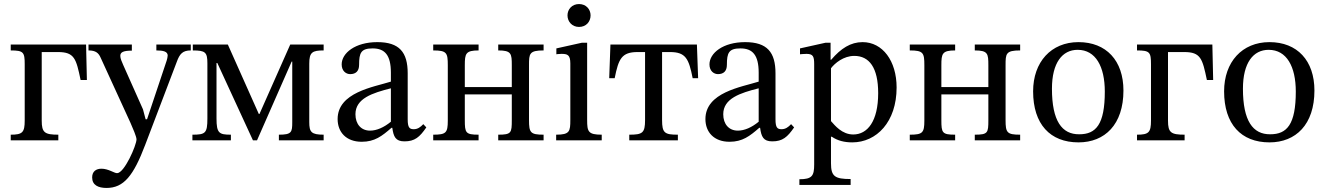

<svg xmlns="http://www.w3.org/2000/svg" viewBox="-20 -693 6544 948"><path d="M268 0V-28C201 -28 186 -38 186 -97V-436H266C348 -436 356 -403 378 -298H409L405 -473H33V-444C96 -444 102 -435 102 -376V-98C102 -39 91 -28 33 -28V0Z M506 235C591 235 639 175 697 22L853 -388C867 -427 882 -444 922 -444V-473H752V-444C785 -444 808 -439 808 -419C808 -412 805 -401 803 -394L706 -104H699L686 -153L588 -373C582 -387 574 -404 574 -417C574 -434 586 -443 631 -443V-473H417V-444C453 -444 467 -431 477 -408L624 -87C636 -60 654 -18 654 -5C654 24 594 162 558 162C544 162 515 140 481 140C455 140 435 153 435 183C435 221 465 235 506 235Z M1120 0V-28C1062 -28 1049 -35 1049 -108V-382H1053L1229 0H1249L1420 -389H1423V-90C1423 -40 1420 -28 1357 -28V0H1578V-28C1517 -28 1507 -41 1507 -90V-379C1507 -435 1522 -444 1578 -444V-473H1413L1261 -130H1258L1105 -473H932V-444C994 -444 1004 -435 1004 -380V-108C1004 -35 994 -28 930 -28V0Z M1766 7C1830 7 1866 -21 1913 -62H1917C1923 -18 1933 5 1977 5C2028 5 2052 -16 2085 -64L2070 -80C2056 -65 2042 -55 2023 -55C2002 -55 1993 -63 1993 -104V-331C1993 -435 1952 -485 1843 -485C1734 -485 1667 -431 1667 -375C1667 -342 1689 -327 1709 -327C1737 -327 1753 -342 1753 -373C1753 -433 1763 -454 1820 -454C1880 -454 1910 -421 1910 -334V-290C1824 -263 1647 -237 1647 -105C1647 -41 1689 7 1766 7ZM1910 -92C1876 -64 1840 -48 1807 -48C1764 -48 1735 -79 1735 -129C1735 -207 1819 -234 1910 -257Z M2343 0V-28C2279 -28 2275 -37 2275 -100V-227H2507V-100C2507 -37 2505 -28 2440 -28V0H2664V-28C2599 -28 2592 -38 2592 -100V-371C2592 -428 2593 -444 2664 -444V-473H2440V-444C2505 -444 2507 -428 2507 -371V-263H2275V-371C2275 -428 2279 -444 2343 -444V-473H2119V-444C2186 -444 2191 -432 2191 -371V-97C2191 -37 2182 -28 2119 -28V0Z M2951 0V-28C2884 -28 2879 -43 2879 -101V-482H2853L2727 -454V-425C2727 -425 2738 -427 2752 -427C2781 -427 2796 -423 2796 -380V-101C2796 -44 2793 -28 2726 -28V0ZM2839 -560C2874 -560 2896 -586 2896 -617C2896 -647 2874 -673 2839 -673C2804 -673 2782 -647 2782 -617C2782 -586 2805 -560 2839 -560Z M3327 0V-28C3262 -28 3249 -36 3249 -100V-436H3288C3366 -436 3381 -403 3400 -307H3427L3421 -473H2994L2988 -307H3015C3034 -402 3049 -436 3128 -436H3165V-100C3165 -36 3152 -28 3087 -28V0Z M3582 7C3646 7 3682 -21 3729 -62H3733C3739 -18 3749 5 3793 5C3844 5 3868 -16 3901 -64L3886 -80C3872 -65 3858 -55 3839 -55C3818 -55 3809 -63 3809 -104V-331C3809 -435 3768 -485 3659 -485C3550 -485 3483 -431 3483 -375C3483 -342 3505 -327 3525 -327C3553 -327 3569 -342 3569 -373C3569 -433 3579 -454 3636 -454C3696 -454 3726 -421 3726 -334V-290C3640 -263 3463 -237 3463 -105C3463 -41 3505 7 3582 7ZM3726 -92C3692 -64 3656 -48 3623 -48C3580 -48 3551 -79 3551 -129C3551 -207 3635 -234 3726 -257Z M4180 220V191C4102 191 4083 178 4083 113V-18H4087C4116 2 4150 10 4188 10C4308 10 4407 -91 4407 -261C4407 -392 4338 -485 4239 -485C4180 -485 4132 -454 4084 -398H4081V-482H4056L3930 -454V-425C3930 -425 3949 -427 3962 -427C3995 -427 4000 -414 4000 -376V119C4000 175 3990 192 3927 192V220ZM4193 -29C4137 -29 4102 -74 4083 -95V-356C4102 -381 4145 -417 4198 -417C4272 -417 4316 -359 4316 -233C4316 -94 4263 -29 4193 -29Z M4696 0V-28C4632 -28 4628 -37 4628 -100V-227H4860V-100C4860 -37 4858 -28 4793 -28V0H5017V-28C4952 -28 4945 -38 4945 -100V-371C4945 -428 4946 -444 5017 -444V-473H4793V-444C4858 -444 4860 -428 4860 -371V-263H4628V-371C4628 -428 4632 -444 4696 -444V-473H4472V-444C4539 -444 4544 -432 4544 -371V-97C4544 -37 4535 -28 4472 -28V0Z M5305 10C5435 10 5527 -78 5527 -246C5527 -394 5442 -485 5305 -485C5170 -485 5081 -387 5081 -242C5081 -80 5165 10 5305 10ZM5309 -30C5223 -29 5174 -96 5174 -255C5174 -383 5225 -447 5301 -447C5390 -447 5435 -364 5435 -241C5435 -78 5391 -30 5309 -30Z M5829 0V-28C5762 -28 5747 -38 5747 -97V-436H5827C5909 -436 5917 -403 5939 -298H5970L5966 -473H5594V-444C5657 -444 5663 -435 5663 -376V-98C5663 -39 5652 -28 5594 -28V0Z M6248 10C6378 10 6470 -78 6470 -246C6470 -394 6385 -485 6248 -485C6113 -485 6024 -387 6024 -242C6024 -80 6108 10 6248 10ZM6252 -30C6166 -29 6117 -96 6117 -255C6117 -383 6168 -447 6244 -447C6333 -447 6378 -364 6378 -241C6378 -78 6334 -30 6252 -30Z"/></svg>

Font: STIX Two Text
Style: Regular
Weight: 400
Designer: Ross Mills, John Hudson & Paul Hanslow, Tiro Typeworks Ltd; with prior portions MicroPress Inc., and Coen Hoffman.
Foundry: Tiro Typeworks Ltd
Version: Version 2.13 b171